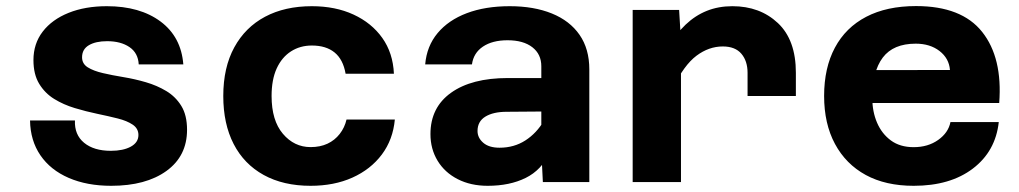

<svg xmlns="http://www.w3.org/2000/svg" viewBox="-20 -588 3290 620"><path d="M339 12Q261 12 202 -13.5Q143 -39 110.5 -86.5Q78 -134 77 -199H222Q220 -153 251.5 -127Q283 -101 338 -101Q378 -101 402.5 -114.5Q427 -128 427 -152Q427 -173 408.5 -185.5Q390 -198 360 -205.5Q330 -213 294 -220.5Q258 -228 221.5 -239Q185 -250 155 -268.5Q125 -287 106.5 -317.5Q88 -348 88 -394Q88 -447 118 -486Q148 -525 201.5 -546.5Q255 -568 325 -568Q432 -568 498.5 -518.5Q565 -469 572 -380H428Q426 -417 398 -436Q370 -455 326 -455Q289 -455 267 -442Q245 -429 245 -403Q245 -382 263.5 -370.5Q282 -359 312 -352Q342 -345 378.5 -339Q415 -333 451 -322.5Q487 -312 517 -294Q547 -276 565.5 -246Q584 -216 584 -169Q584 -84 517.5 -36Q451 12 339 12Z M983 12Q895 12 831.5 -23Q768 -58 734.5 -123Q701 -188 701 -278Q701 -370 736.5 -435Q772 -500 836 -534Q900 -568 987 -568Q1063 -568 1121.5 -541Q1180 -514 1214.5 -465.5Q1249 -417 1252 -350H1096Q1088 -396 1060.5 -418.5Q1033 -441 987 -441Q949 -441 919.5 -422Q890 -403 873.5 -367Q857 -331 857 -278Q857 -199 893.5 -156Q930 -113 983 -113Q1014 -113 1037.5 -124Q1061 -135 1077 -155.5Q1093 -176 1099 -202H1255Q1249 -137 1213 -89Q1177 -41 1118 -14.5Q1059 12 983 12Z M1733 0 1728 -100V-374Q1728 -413 1699 -435.5Q1670 -458 1619 -458Q1570 -458 1539.5 -437.5Q1509 -417 1504 -380H1353Q1358 -439 1393 -481Q1428 -523 1487.5 -545.5Q1547 -568 1626 -568Q1704 -568 1762 -544.5Q1820 -521 1851.5 -475.5Q1883 -430 1883 -364V0ZM1555 12Q1500 12 1458 -9.5Q1416 -31 1393 -69Q1370 -107 1370 -155Q1370 -241 1436.5 -288.5Q1503 -336 1620 -336H1743V-228L1616 -227Q1573 -227 1547.5 -211.5Q1522 -196 1522 -165Q1522 -143 1540.5 -127Q1559 -111 1593 -111Q1640 -111 1676.5 -134.5Q1713 -158 1737 -199L1754 -94Q1729 -39 1677.5 -13.5Q1626 12 1555 12Z M2394 -278V-353Q2394 -391 2374 -414.5Q2354 -438 2314 -438Q2269 -438 2229 -408Q2189 -378 2153 -304L2137 -435Q2163 -479 2194 -508.5Q2225 -538 2262.5 -553Q2300 -568 2345 -568Q2434 -568 2492 -513.5Q2550 -459 2550 -353V-278ZM2023 0V-556H2173L2179 -456V0Z M2930.4 12Q2839.8 12 2775.6 -23Q2711.4 -58 2676.3 -123.2Q2641.2 -188.4 2641.2 -278.2Q2641.2 -368.8 2676 -434Q2710.8 -499.2 2777.2 -533.8Q2843.6 -568.4 2938 -568.4Q3085.4 -568.4 3151.6 -484.9Q3217.8 -401.4 3206.6 -255.4H2765.4L2765.8 -361.6L3047.6 -362Q3044.6 -399.6 3013.9 -423.3Q2983.2 -447 2937 -447Q2864.6 -447 2830.7 -402.2Q2796.8 -357.4 2796.8 -271.2Q2796.8 -227.6 2812.1 -191.9Q2827.4 -156.2 2856.8 -134.5Q2886.2 -112.8 2930.4 -112.8Q2976.6 -112.8 3009.5 -136.1Q3042.4 -159.4 3049.2 -193.8H3205.2Q3194.8 -99.4 3121.6 -43.7Q3048.4 12 2930.4 12Z"/></svg>

Font: Azeret Mono Thin
Style: Regular
Weight: 100
Designer: Martin Vácha
Foundry: Displaay
Version: Version 1.002